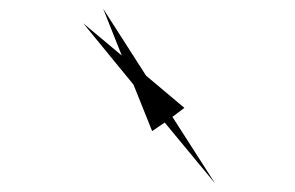

<svg xmlns="http://www.w3.org/2000/svg" viewBox="-20 -594 689 448"><path d="M264.2 -464.4 220.7 -573.7 320.8 -417.5 410.2 -342.3 382.3 -321.3 481.9 -166 364.3 -308.1 335 -288.1 291.5 -396.5 174.3 -539.6Z"/></svg>

Font: Vazirmatn RD FD Medium
Style: Regular
Weight: 500
Designer: Saber Rastikerdar
Foundry: Saber Rastikerdar
Version: Version 33.003